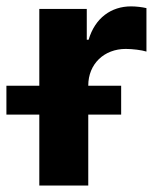

<svg xmlns="http://www.w3.org/2000/svg" viewBox="-61 -573 490 593"><path d="M-41.2 -308.2V-219.1H60.4V0H211.6V-219.1H313.2V-308.2H211.6V-308.6C211.6 -375.7 260.7 -421.9 327.4 -421.9C348.4 -421.9 377.1 -418.3 391.3 -413.7V-547.9C377.8 -551.1 359 -553.3 343.8 -553.3C282.7 -553.3 232.6 -517.8 212.7 -450.3H207V-545.5H60.4V-308.2Z"/></svg>

Font: Inter-Hewn
Style: Bold
Weight: 700
Designer: Rasmus Andersson
Foundry: rsms
Version: Version 3.012;git-f93a4a705